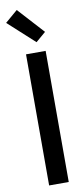

<svg xmlns="http://www.w3.org/2000/svg" viewBox="-121 -1023 466 1060"><g transform="rotate(-10 112.0 -492.5)"><path d="M64 0V-735H174V0ZM133 -791 -14 -925 56 -985 189 -839Z"/></g></svg>

Font: Iosevka QP
Style: Bold
Weight: 700
Designer: Belleve Invis
Foundry: Belleve Invis
Version: Version 20.0.0; ttfautohint (v1.8.4)